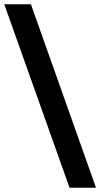

<svg xmlns="http://www.w3.org/2000/svg" viewBox="-28 -810 484 900"><path d="M-8 -790H117L422 70H298Z"/></svg>

Font: Prodigy Sans SemiBold
Style: Regular
Weight: 600
Designer: Wei Huang
Foundry: Wei Huang
Version: Version 1.003; ttfautohint (v1.8.3)